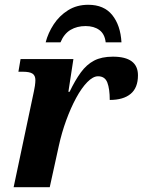

<svg xmlns="http://www.w3.org/2000/svg" viewBox="-20 -783 597 803"><path d="M122 -402Q124 -410 126 -424Q128 -438 128 -448Q128 -467 116 -475Q104 -483 75 -483H57L66 -536H287L266 -399H271Q294 -447 318 -480Q342 -513 373.5 -529.5Q405 -546 452 -546Q557 -546 557 -468Q557 -416 526.5 -390.5Q496 -365 439 -365Q439 -411 429 -437.5Q419 -464 390 -464Q369 -464 345 -439.5Q321 -415 298.5 -373.5Q276 -332 257 -280Q238 -228 226 -173L188 0H37ZM171 -606Q181 -645 204.5 -681Q228 -717 264.5 -740Q301 -763 349 -763Q415 -763 449.5 -720Q484 -677 488 -606H422Q418 -641 395.5 -657.5Q373 -674 338 -674Q302 -674 275 -658Q248 -642 233 -606Z"/></svg>

Font: Noto Serif
Style: Bold Italic
Weight: 700
Italic angle: -12°
Designer: Monotype Design Team
Foundry: Monotype Imaging Inc.
Version: Version 2.013